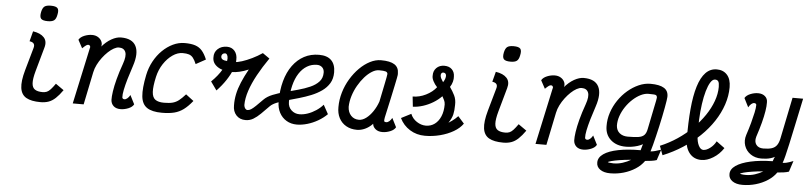

<svg xmlns="http://www.w3.org/2000/svg" viewBox="-55 -1196 7309 1736"><g transform="rotate(5 3600.0 -328.5)"><path d="M328 14Q244 14 198.5 -12Q153 -38 144.5 -98.5Q136 -159 165 -262L223 -467Q231 -493 221 -507.5Q211 -522 182 -526L206 -618Q274 -608 306 -573Q338 -538 321 -480L260 -262Q240 -190 242.5 -150Q245 -110 269.5 -94Q294 -78 338 -78Q361 -78 377.5 -85Q394 -92 411.5 -111Q429 -130 453 -164L527 -112Q494 -65 464 -37Q434 -9 401.5 2.5Q369 14 328 14ZM330 -721Q283 -721 268.5 -738Q254 -755 263 -799Q271 -836 288.5 -849.5Q306 -863 346 -863Q393 -863 407.5 -846Q422 -829 412 -785Q405 -748 387 -734.5Q369 -721 330 -721Z M1133 -121 1174 -40Q1161 -15 1125 -0.5Q1089 14 1054 14Q1014 14 991 -7Q968 -28 966 -62Q965 -91 972 -139.5Q979 -188 996 -253Q1013 -318 1041 -396Q1067 -469 1052.5 -504.5Q1038 -540 992 -540Q972 -540 946.5 -526Q921 -512 895 -487.5Q869 -463 845.5 -432Q822 -401 804.5 -366Q787 -331 780 -296L719 0H620L730 -509Q730 -512 732 -516.5Q734 -521 732 -526Q730 -533 725.5 -536.5Q721 -540 713 -540Q705 -540 694.5 -533Q684 -526 661 -504L621 -578Q635 -603 670.5 -617.5Q706 -632 741 -632Q773 -632 796.5 -617Q820 -602 830 -577.5Q840 -553 829 -525L826 -528Q870 -580 916.5 -606Q963 -632 1003 -632Q1106 -632 1139 -567Q1172 -502 1133 -385Q1111 -320 1094.5 -263.5Q1078 -207 1069 -163Q1060 -119 1062 -93Q1063 -86 1068.5 -82Q1074 -78 1082 -78Q1095 -78 1109 -90Q1123 -102 1133 -121Z M1634 -171 1705 -117Q1664 -66 1625.5 -37.5Q1587 -9 1541 2.5Q1495 14 1430 14Q1340 14 1294 -17Q1248 -48 1241 -119.5Q1234 -191 1259 -313Q1273 -381 1304.5 -439Q1336 -497 1380 -540Q1424 -583 1475.5 -607.5Q1527 -632 1582 -632Q1640 -632 1677.5 -619.5Q1715 -607 1740 -578Q1765 -549 1785 -500L1696 -451Q1681 -487 1665.5 -506.5Q1650 -526 1628 -533Q1606 -540 1571 -540Q1525 -540 1479.5 -508.5Q1434 -477 1399 -424Q1364 -371 1349 -305Q1329 -216 1332 -166.5Q1335 -117 1362 -97.5Q1389 -78 1441 -78Q1489 -78 1519.5 -86Q1550 -94 1575.5 -114Q1601 -134 1634 -171Z M2333 -183Q2363 -214 2413 -234Q2463 -254 2522 -269.5Q2581 -285 2639.5 -301Q2698 -317 2747 -338.5Q2796 -360 2826 -392.5Q2856 -425 2856 -475Q2856 -505 2837.5 -522.5Q2819 -540 2790 -540Q2741 -540 2700 -515.5Q2659 -491 2629 -445Q2599 -399 2582.5 -333Q2566 -267 2566 -184Q2566 -138 2596.5 -109.5Q2627 -81 2670 -81Q2706 -81 2745 -94.5Q2784 -108 2820 -132Q2856 -156 2882 -186L2927 -104Q2892 -69 2845.5 -42Q2799 -15 2749 -0.5Q2699 14 2654 14Q2601 14 2560 -10.5Q2519 -35 2496 -78.5Q2473 -122 2473 -178Q2473 -282 2496 -365.5Q2519 -449 2562.5 -508.5Q2606 -568 2666 -600Q2726 -632 2801 -632Q2875 -632 2912.5 -594.5Q2950 -557 2950 -486Q2950 -428 2925 -386.5Q2900 -345 2857.5 -315Q2815 -285 2763 -264Q2711 -243 2655.5 -227Q2600 -211 2549 -197Q2498 -183 2458 -167Q2418 -151 2397 -130Q2357 -89 2324 -56.5Q2291 -24 2259 -5Q2227 14 2189 14Q2136 14 2104.5 -20.5Q2073 -55 2074 -110Q2073 -160 2083.5 -211.5Q2094 -263 2118 -320Q2142 -377 2179 -444Q2135 -425 2096 -416.5Q2057 -408 2030 -408Q1948 -408 1899 -440.5Q1850 -473 1851 -525Q1849 -572 1881.5 -602Q1914 -632 1965 -632Q2009 -632 2035 -601.5Q2061 -571 2059 -521Q2060 -484 2041 -435Q2022 -386 1987 -333Q1952 -280 1904 -230L1849 -307Q1908 -364 1943.5 -424.5Q1979 -485 1979 -526Q1979 -546 1972 -558.5Q1965 -571 1953 -571Q1939 -571 1930 -562Q1921 -553 1921 -540Q1921 -513 1954 -506.5Q1987 -500 2040 -500Q2070 -500 2112 -513.5Q2154 -527 2201.5 -550Q2249 -573 2293 -603L2356 -559Q2299 -477 2256.5 -399.5Q2214 -322 2190.5 -251.5Q2167 -181 2167 -120Q2169 -101 2178 -89.5Q2187 -78 2199 -78Q2215 -78 2232 -89Q2249 -100 2273 -123Q2297 -146 2333 -183Z M3510 -121 3551 -40Q3538 -15 3502 -0.5Q3466 14 3431 14Q3392 14 3368 -6Q3344 -26 3342 -54Q3341 -51 3339.5 -51.5Q3338 -52 3339 -50Q3309 -19 3272.5 -2.5Q3236 14 3200 14Q3144 14 3102 -10Q3060 -34 3037.5 -77Q3015 -120 3016 -177Q3016 -244 3035.5 -310Q3055 -376 3090 -434Q3125 -492 3169.5 -536.5Q3214 -581 3264 -606.5Q3314 -632 3363 -632Q3446 -632 3485.5 -606.5Q3525 -581 3525 -527Q3526 -522 3525 -512.5Q3524 -503 3519.5 -480.5Q3515 -458 3506 -414.5Q3497 -371 3481.5 -299.5Q3466 -228 3442 -120Q3438 -97 3439 -87.5Q3440 -78 3459 -78Q3472 -78 3486 -90Q3500 -102 3510 -121ZM3210 -78Q3242 -78 3275 -102.5Q3308 -127 3336 -168.5Q3364 -210 3381 -259Q3401 -358 3415.5 -427.5Q3430 -497 3431 -513Q3430 -529 3413.5 -534.5Q3397 -540 3353 -540Q3323 -540 3289.5 -519.5Q3256 -499 3224 -463Q3192 -427 3166 -381.5Q3140 -336 3124.5 -286Q3109 -236 3108 -187Q3110 -138 3138 -108Q3166 -78 3210 -78Z M3817 14Q3741 14 3680 -24Q3619 -62 3588 -127L3678 -173Q3695 -130 3735 -104Q3775 -78 3817 -78Q3863 -78 3897.5 -103.5Q3932 -129 3951.5 -175Q3971 -221 3971 -283Q3970 -307 3962 -321.5Q3954 -336 3944 -356Q3911 -322 3868 -296Q3825 -270 3778 -255Q3731 -240 3686 -238L3676 -330Q3737 -330 3795.5 -359Q3854 -388 3889 -433Q3867 -456 3852.5 -484Q3838 -512 3840 -534Q3839 -577 3866.5 -604.5Q3894 -632 3938 -632Q3982 -632 4007 -607Q4032 -582 4032 -541Q4034 -522 4027.5 -496Q4021 -470 4005 -446Q4030 -411 4048.5 -373.5Q4067 -336 4065 -287Q4065 -237 4056.5 -200.5Q4048 -164 4019 -122Q4034 -131 4048.5 -141.5Q4063 -152 4077 -164Q4091 -176 4103 -189L4159 -126Q4130 -84 4076 -52.5Q4022 -21 3954.5 -3.5Q3887 14 3817 14ZM3939 -483Q3950 -500 3954.5 -512.5Q3959 -525 3960 -536Q3962 -551 3955.5 -560Q3949 -569 3936 -570Q3926 -571 3919 -564Q3912 -557 3912 -545Q3912 -530 3919 -516Q3926 -502 3939 -483Z M4528 14Q4444 14 4398.5 -12Q4353 -38 4344.5 -98.5Q4336 -159 4365 -262L4423 -467Q4431 -493 4421 -507.5Q4411 -522 4382 -526L4406 -618Q4474 -608 4506 -573Q4538 -538 4521 -480L4460 -262Q4440 -190 4442.5 -150Q4445 -110 4469.5 -94Q4494 -78 4538 -78Q4561 -78 4577.5 -85Q4594 -92 4611.5 -111Q4629 -130 4653 -164L4727 -112Q4694 -65 4664 -37Q4634 -9 4601.5 2.5Q4569 14 4528 14ZM4530 -721Q4483 -721 4468.5 -738Q4454 -755 4463 -799Q4471 -836 4488.5 -849.5Q4506 -863 4546 -863Q4593 -863 4607.5 -846Q4622 -829 4612 -785Q4605 -748 4587 -734.5Q4569 -721 4530 -721Z M5333 -121 5374 -40Q5361 -15 5325 -0.5Q5289 14 5254 14Q5214 14 5191 -7Q5168 -28 5166 -62Q5165 -91 5172 -139.5Q5179 -188 5196 -253Q5213 -318 5241 -396Q5267 -469 5252.5 -504.5Q5238 -540 5192 -540Q5172 -540 5146.5 -526Q5121 -512 5095 -487.5Q5069 -463 5045.5 -432Q5022 -401 5004.5 -366Q4987 -331 4980 -296L4919 0H4820L4930 -509Q4930 -512 4932 -516.5Q4934 -521 4932 -526Q4930 -533 4925.5 -536.5Q4921 -540 4913 -540Q4905 -540 4894.5 -533Q4884 -526 4861 -504L4821 -578Q4835 -603 4870.5 -617.5Q4906 -632 4941 -632Q4973 -632 4996.5 -617Q5020 -602 5030 -577.5Q5040 -553 5029 -525L5026 -528Q5070 -580 5116.5 -606Q5163 -632 5203 -632Q5306 -632 5339 -567Q5372 -502 5333 -385Q5311 -320 5294.5 -263.5Q5278 -207 5269 -163Q5260 -119 5262 -93Q5263 -86 5268.5 -82Q5274 -78 5282 -78Q5295 -78 5309 -90Q5323 -102 5333 -121Z M5515 206Q5458 206 5424 182Q5390 158 5391 118Q5391 73 5437.5 40.5Q5484 8 5570 -9Q5656 -26 5772 -26Q5776 -37 5779.5 -52.5Q5783 -68 5789 -82Q5767 -70 5741 -62Q5715 -54 5688 -50Q5661 -46 5635 -46Q5550 -46 5498 -92.5Q5446 -139 5446 -217Q5445 -279 5465 -339.5Q5485 -400 5521 -453Q5557 -506 5604 -546Q5651 -586 5703.5 -609Q5756 -632 5809 -632Q5892 -632 5932.5 -606.5Q5973 -581 5971 -527Q5971 -518 5967 -491.5Q5963 -465 5956 -427.5Q5949 -390 5940 -345.5Q5931 -301 5920.5 -254.5Q5910 -208 5899.5 -164.5Q5889 -121 5879.5 -84Q5870 -47 5862 -23Q5886 -25 5904.5 -30.5Q5923 -36 5957 -47L5925 50Q5906 57 5877.5 61Q5849 65 5821 67Q5791 110 5743 141Q5695 172 5636.5 189Q5578 206 5515 206ZM5537 114Q5580 114 5620.5 101Q5661 88 5694 68Q5640 72 5593 79.5Q5546 87 5516.5 95Q5487 103 5486 108Q5486 109 5502 111.5Q5518 114 5537 114ZM5645 -138Q5707 -138 5742 -143.5Q5777 -149 5794.5 -167Q5812 -185 5819 -222Q5846 -359 5861 -428.5Q5876 -498 5877 -513Q5876 -526 5870.5 -531.5Q5865 -537 5849 -538.5Q5833 -540 5799 -540Q5765 -540 5728.5 -522Q5692 -504 5657.5 -472.5Q5623 -441 5596 -401Q5569 -361 5553.5 -316.5Q5538 -272 5539 -228Q5542 -185 5571 -161.5Q5600 -138 5645 -138Z M6326 14Q6259 14 6219.5 -33.5Q6180 -81 6179 -157Q6178 -314 6189 -436Q6200 -558 6226 -642.5Q6252 -727 6294 -770.5Q6336 -814 6395 -814Q6454 -814 6489 -775Q6524 -736 6524 -663Q6524 -584 6497.5 -505Q6471 -426 6422 -351.5Q6373 -277 6304.5 -211Q6236 -145 6152.5 -91Q6069 -37 5973 2L5942 -81Q6024 -115 6097 -164Q6170 -213 6230 -272.5Q6290 -332 6334 -397Q6378 -462 6402 -528.5Q6426 -595 6426 -657Q6426 -693 6417 -707Q6408 -721 6387 -721Q6365 -721 6346 -691Q6327 -661 6312 -609Q6297 -557 6287.5 -490Q6278 -423 6274.5 -348.5Q6271 -274 6274 -199Q6276 -146 6293.5 -112Q6311 -78 6336 -78Q6364 -78 6397.5 -103.5Q6431 -129 6450 -166L6525 -111Q6488 -54 6432.5 -20Q6377 14 6326 14Z M6715 206Q6658 206 6624 182Q6590 158 6591 118Q6591 74 6638 41.5Q6685 9 6770.5 -10Q6856 -29 6970 -31Q6973 -37 6975 -44Q6977 -51 6980 -58.5Q6983 -66 6987 -72Q6970 -63 6950 -57Q6930 -51 6908.5 -48.5Q6887 -46 6865 -46Q6808 -46 6767 -74.5Q6726 -103 6710.5 -149Q6695 -195 6711 -246Q6731 -306 6745.5 -359.5Q6760 -413 6769 -455.5Q6778 -498 6778 -525Q6777 -533 6771.5 -536.5Q6766 -540 6758 -540Q6745 -540 6731.5 -528.5Q6718 -517 6707 -497L6666 -578Q6680 -603 6715.5 -617.5Q6751 -632 6786 -632Q6825 -632 6849 -611Q6873 -590 6872 -556Q6873 -524 6865.5 -477Q6858 -430 6842.5 -370.5Q6827 -311 6803 -239Q6790 -194 6810.5 -166Q6831 -138 6875 -138Q6922 -138 6951.5 -147.5Q6981 -157 6997.5 -180Q7014 -203 7022 -242L7099 -618H7195Q7164 -472 7142.5 -369.5Q7121 -267 7106 -199Q7091 -131 7080.5 -89.5Q7070 -48 7061 -24Q7081 -25 7094.5 -28Q7108 -31 7122 -36Q7136 -41 7157 -49L7125 50Q7106 57 7077.5 61Q7049 65 7021 67Q6991 110 6943 141Q6895 172 6836.5 189Q6778 206 6715 206ZM6737 114Q6780 114 6820.5 101Q6861 88 6894 68Q6840 72 6793 79.5Q6746 87 6716.5 95Q6687 103 6686 108Q6686 109 6702 111.5Q6718 114 6737 114Z"/></g></svg>

Font: Victor Mono Thin
Style: Italic
Weight: 100
Italic angle: -12°
Monospace: yes
Designer: Rune Bjørnerås
Version: Version 1.561;gftools[0.9.30]